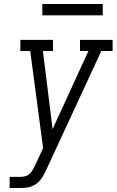

<svg xmlns="http://www.w3.org/2000/svg" viewBox="-20 -933 579 953"><path d="M28 0V-55H79Q91 -55 104 -58Q117 -61 127 -70Q137 -79 143 -91Q149 -103 155 -114L194 -198L130 -680H81V-735H243V-680H193L241 -292L419 -680H377V-735H539V-680H483L210 -91Q204 -78 197 -65Q190 -52 181 -40.5Q172 -29 160 -20.5Q148 -12 134 -7Q120 -2 106.5 -1Q93 0 79 0ZM190 -857V-913H490V-857Z"/></svg>

Font: Iosevka Slab Light
Style: Italic
Weight: 300
Italic angle: -9°
Monospace: yes
Designer: Belleve Invis
Foundry: Belleve Invis
Version: Version 11.1.1; ttfautohint (v1.8.3)